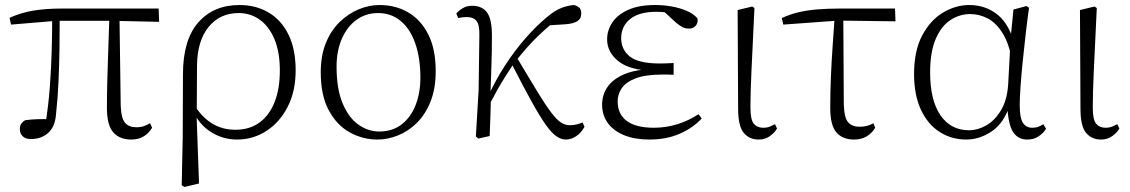

<svg xmlns="http://www.w3.org/2000/svg" viewBox="-20 -542 4503 765"><path d="M103 12Q81 12 70 0.5Q59 -11 59 -27Q59 -41 64.5 -49Q70 -57 80 -63Q101 -66 126.5 -67Q152 -68 183 -67L160 -41Q173 -120 178.5 -194.5Q184 -269 186 -340.5Q188 -412 188 -482H218Q218 -415 217 -348Q216 -281 213 -215Q210 -149 203 -85Q199 -36 171.5 -12Q144 12 103 12ZM24 -444 18 -471Q62 -491 111.5 -499.5Q161 -508 229 -508H612L614 -455L433 -459H204ZM503 14Q457 14 431.5 -14.5Q406 -43 406 -112Q406 -161 407.5 -220.5Q409 -280 411.5 -346.5Q414 -413 416 -482H456L461 -120Q463 -70 478.5 -52.5Q494 -35 522 -35Q541 -35 553.5 -39.5Q566 -44 578 -51L586 -33Q573 -11 552.5 1.5Q532 14 503 14Z M704 196 708 5 709 -246Q709 -383 770 -452.5Q831 -522 934 -522Q1000 -522 1050.5 -492Q1101 -462 1129.5 -404Q1158 -346 1158 -262Q1158 -178 1126 -116Q1094 -54 1041 -20Q988 14 925 14Q868 14 820.5 -16Q773 -46 747 -103H744L757 -119Q786 -74 826 -49.5Q866 -25 918 -25Q974 -25 1013.5 -53.5Q1053 -82 1074 -135Q1095 -188 1095 -261Q1095 -335 1073.5 -386Q1052 -437 1015 -463.5Q978 -490 931 -490Q856 -490 811 -434.5Q766 -379 765 -281L764 -97L763 -89L773 189L715 203Z M1484 14Q1426 14 1374.5 -14Q1323 -42 1290.5 -101.5Q1258 -161 1258 -254Q1258 -321 1278.5 -371Q1299 -421 1333.5 -454.5Q1368 -488 1409.5 -505Q1451 -522 1492 -522Q1557 -522 1607.5 -492Q1658 -462 1687 -403.5Q1716 -345 1716 -259Q1716 -189 1695.5 -137.5Q1675 -86 1641 -52.5Q1607 -19 1566 -2.5Q1525 14 1484 14ZM1491 -18Q1544 -18 1580.5 -46.5Q1617 -75 1636 -123.5Q1655 -172 1655 -232Q1655 -310 1635 -368Q1615 -426 1577 -458Q1539 -490 1486 -490Q1438 -490 1400.5 -463Q1363 -436 1342 -387.5Q1321 -339 1321 -276Q1321 -188 1345 -130.5Q1369 -73 1408 -45.5Q1447 -18 1491 -18Z M1886 10 1876 2 1887 -183 1890 -402Q1891 -442 1879 -458Q1867 -474 1839 -474Q1830 -474 1822 -473Q1814 -472 1806 -470L1798 -488Q1808 -500 1824 -509.5Q1840 -519 1861 -519Q1902 -519 1921.5 -491Q1941 -463 1940 -393Q1940 -339 1938 -279.5Q1936 -220 1934 -161L1936 -158Q1935 -118 1934 -78.5Q1933 -39 1931 0ZM1925 -116 1911 -145H1919L1925 -158Q1954 -222 1991.5 -280Q2029 -338 2071.5 -387Q2114 -436 2157 -472Q2191 -501 2218.5 -511Q2246 -521 2268 -522Q2279 -519 2287.5 -512Q2296 -505 2296 -488Q2296 -467 2279.5 -457Q2263 -447 2229 -445L2148 -440L2215 -476Q2168 -441 2123.5 -398Q2079 -355 2033 -296L2027 -289Q2008 -260 1993 -236.5Q1978 -213 1962.5 -185.5Q1947 -158 1925 -116ZM2235 14Q2216 14 2197 1Q2178 -12 2154.5 -45Q2131 -78 2098 -137.5Q2065 -197 2017 -291L2039 -313Q2089 -229 2121.5 -176Q2154 -123 2176 -94Q2198 -65 2215 -54Q2232 -43 2251 -43Q2265 -43 2278.5 -46.5Q2292 -50 2301 -54L2309 -37Q2296 -13 2276 0.5Q2256 14 2235 14Z M2567 14Q2510 14 2467.5 -3Q2425 -20 2402 -51.5Q2379 -83 2379 -125Q2379 -164 2400.5 -195.5Q2422 -227 2468 -246.5Q2514 -266 2587 -267V-259Q2489 -262 2444 -298Q2399 -334 2399 -385Q2399 -422 2420 -453Q2441 -484 2483.5 -503Q2526 -522 2590 -522Q2623 -522 2655 -516.5Q2687 -511 2714.5 -499.5Q2742 -488 2759 -469Q2762 -450 2751.5 -439Q2741 -428 2726 -428Q2711 -428 2700 -433.5Q2689 -439 2672 -453L2617 -504L2671 -502L2675 -485Q2650 -490 2633 -492.5Q2616 -495 2596 -495Q2526 -495 2490.5 -466Q2455 -437 2455 -390Q2455 -344 2490 -316.5Q2525 -289 2610 -289Q2621 -289 2633.5 -289.5Q2646 -290 2664 -291V-244Q2646 -245 2637.5 -245Q2629 -245 2621 -245Q2552 -245 2513 -230Q2474 -215 2457.5 -191Q2441 -167 2441 -138Q2441 -87 2477.5 -60Q2514 -33 2586 -33Q2633 -33 2678.5 -47Q2724 -61 2763 -87L2776 -70Q2742 -33 2689 -9.5Q2636 14 2567 14Z M3003 14Q2965 14 2943 -13Q2921 -40 2921 -109L2919 -502L2977 -516L2986 -510Q2982 -424 2979 -362.5Q2976 -301 2974 -256.5Q2972 -212 2971 -178Q2970 -144 2970 -114Q2970 -65 2983.5 -49Q2997 -33 3021 -33Q3036 -33 3047 -37.5Q3058 -42 3068 -47L3076 -30Q3067 -14 3048 0Q3029 14 3003 14Z M3101 -444 3095 -470Q3127 -485 3161 -493Q3195 -501 3236 -504.5Q3277 -508 3330 -508H3546L3548 -457L3320 -460ZM3383 14Q3337 14 3312.5 -14.5Q3288 -43 3288 -111Q3288 -170 3290.5 -232.5Q3293 -295 3297.5 -358Q3302 -421 3306 -481H3340L3342 -125Q3344 -71 3360 -54Q3376 -37 3404 -37Q3421 -37 3434.5 -40.5Q3448 -44 3460 -51L3467 -33Q3454 -11 3433 1.5Q3412 14 3383 14Z M3830 14Q3771 14 3723.5 -16.5Q3676 -47 3649 -105.5Q3622 -164 3622 -247Q3622 -340 3654.5 -401Q3687 -462 3737.5 -492Q3788 -522 3842 -522Q3908 -522 3956.5 -482Q4005 -442 4027 -349H4035L4013 -296Q4001 -368 3975 -409.5Q3949 -451 3915.5 -468.5Q3882 -486 3846 -486Q3804 -486 3767.5 -462.5Q3731 -439 3708.5 -387.5Q3686 -336 3686 -253Q3686 -143 3727 -83Q3768 -23 3841 -23Q3875 -23 3909 -42Q3943 -61 3968 -102Q3993 -143 3997 -207L4007 -393L4018 -504L4070 -518L4080 -511Q4073 -461 4066.5 -404.5Q4060 -348 4054.5 -293.5Q4049 -239 4046 -194.5Q4043 -150 4043 -123Q4043 -71 4056 -52Q4069 -33 4093 -33Q4107 -33 4117 -37Q4127 -41 4137 -47L4148 -29Q4136 -10 4117 2Q4098 14 4074 14Q4035 14 4015.5 -17.5Q3996 -49 3993 -128H4005Q3981 -52 3932 -19Q3883 14 3830 14Z M4367 14Q4329 14 4307 -13Q4285 -40 4285 -109L4283 -502L4341 -516L4350 -510Q4346 -424 4343 -362.5Q4340 -301 4338 -256.5Q4336 -212 4335 -178Q4334 -144 4334 -114Q4334 -65 4347.5 -49Q4361 -33 4385 -33Q4400 -33 4411 -37.5Q4422 -42 4432 -47L4440 -30Q4431 -14 4412 0Q4393 14 4367 14Z"/></svg>

Font: Source Han Serif JP VF
Style: Regular
Weight: 250
Designer: Ryoko NISHIZUKA 西塚涼子 (kana & ideographs); Frank Grießhammer (Latin, Greek & Cyrillic); Wenlong ZHANG 张文龙 (bopomofo); San
Foundry: Adobe
Version: Version 2.001;hotconv 1.1.0;makeotfexe 2.6.0